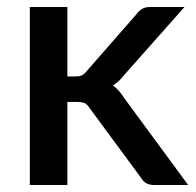

<svg xmlns="http://www.w3.org/2000/svg" viewBox="-20 -530 562 550"><path d="M173 -510H65.5V0H173V-238H199.5C209.5 -238 217 -236.9 222 -234.8C227 -232.6 232 -227.7 237 -220L384.5 -20C389.2 -12.3 394.6 -7.1 400.7 -4.3C406.9 -1.4 414.3 0 423 0H519L335.5 -249.5C330.8 -256.8 326 -263.4 321 -269.3C316 -275.1 310.2 -280.3 303.5 -285C315.5 -292.7 326.5 -303 336.5 -316L508.5 -510H411C401.7 -510 394 -508.3 388 -505C382 -501.7 376.5 -496.7 371.5 -490L228.5 -326.5C223.5 -320.2 218.7 -316 214 -314C209.3 -312 203.3 -311 196 -311H173Z"/></svg>

Font: Lato Semibold
Style: Regular
Weight: 600
Designer: Lukasz Dziedzic
Foundry: tyPoland Lukasz Dziedzic
Version: Version 2.006; 2014-01-15